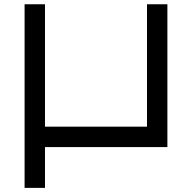

<svg xmlns="http://www.w3.org/2000/svg" viewBox="-20 -704 919 919"><path d="M97.7 -683.6H195.3V-97.7H683.6V-683.6H781.2V0H195.3V195.3H97.7Z"/></svg>

Font: BabelStone Pigpen
Style: Regular
Weight: 400
Designer: Andrew West
Foundry: BabelStone
Version: Version 1.02 November 6, 2013